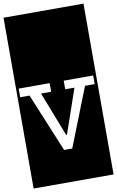

<svg xmlns="http://www.w3.org/2000/svg" viewBox="-129 -978 764 1251"><g transform="rotate(-10 252.5 -352.0)"><path d="M-12 213V-917H517V213ZM434 -388H498V-445H303V-388H364L263 -95H257L143 -388H210V-445H5V-388H67L227 0H281Z"/></g></svg>

Font: Zilla Slab Highlight Regular
Style: Regular
Weight: 400
Designer: Typotheque Type Foundry
Foundry: Typotheque type foundry
Version: Version 1.1; 2017; ttfautohint (v1.6)